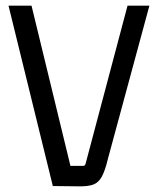

<svg xmlns="http://www.w3.org/2000/svg" viewBox="-20 -655 554 676"><path d="M360 -96Q350 -54 338.5 -33Q327 -12 308 -5Q289 2 252 1L166 0L10 -635H91L228 -71H273Q277 -71 279 -73.5Q281 -76 282 -81L429 -635H506Z"/></svg>

Font: Gemunu Libre ExtraLight
Style: Regular
Weight: 400
Version: Version 1.100